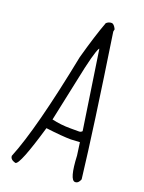

<svg xmlns="http://www.w3.org/2000/svg" viewBox="-172 -987 823 1097"><g transform="rotate(20 239.5 -438.5)"><path d="M309.6 -908.2Q324.2 -908.2 337.9 -879.9L335 -865.2Q419.9 -303.7 454.1 -9.8Q444.3 17.6 423.8 17.6Q389.6 17.6 382.8 -128.9L372.1 -206.1L318.4 -203.1Q267.6 -203.1 165 -215.8Q92.8 31.2 66.4 31.2H64.5Q33.2 22.5 33.2 0Q112.3 -193.4 205.1 -662.1Q245.1 -806.6 278.3 -895.5Q292 -908.2 309.6 -908.2ZM180.7 -274.4Q234.4 -261.7 293.9 -261.7H346.7Q357.4 -261.7 365.2 -270.5L293.9 -745.1H292Q272.5 -714.8 235.4 -532.2Z"/></g></svg>

Font: Sue Ellen Francisco
Style: Regular
Weight: 400
Designer: Kimberly Geswein
Foundry: Kimberly Geswein
Version: Version 1.002 2007